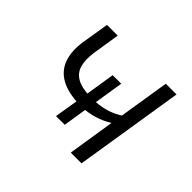

<svg xmlns="http://www.w3.org/2000/svg" viewBox="-117 -649 810 810"><g transform="rotate(45 288.0 -244.5)"><path d="M382 0 415 -210Q384 -191 351.5 -181Q319 -171 284 -169L299 -180L281 -65H229L248 -181L263 -169Q194 -171 152.5 -194.5Q111 -218 95.5 -261.5Q80 -305 89 -366L109 -489H173L154 -369Q147 -321 156 -289.5Q165 -258 193.5 -242Q222 -226 270 -225L254 -217L276 -356H327L305 -217L292 -225Q328 -226 360 -234.5Q392 -243 424 -263L460 -489H524L446 0Z"/></g></svg>

Font: Nunito Sans 10pt Light
Style: Italic
Weight: 300
Italic angle: -9°
Designer: Vernon Adams
Foundry: Vernon Adams
Version: Version 3.101;gftools[0.9.27]